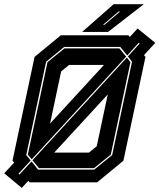

<svg xmlns="http://www.w3.org/2000/svg" viewBox="-32 -868 759 914"><path d="M71.5 26.5 -12 -43 35.5 -94 27.5 -103 132.5 -597 257.5 -700H579.5L586 -692L623 -732.5L707 -664L653.5 -605.5L660.5 -597L555.5 -103L430.5 0H108.5L103 -7.5ZM226 -141.5H391.5L428.5 -172L481 -418.5ZM153.5 -67.5 122.5 -105 572 -594 589 -572 495.5 -132 415.5 -67.5ZM60.5 -37 118 -99.5 149.5 -60.5H416.5L502 -130L596.5 -574L577 -599.5L633 -661L628.5 -664.5L573.5 -604L540.5 -644.5H273.5L187.5 -574L93 -130L114 -104L56 -41ZM119 -109.5 100.5 -132 194 -572 274.5 -637.5H536.5L568.5 -598.5ZM206.5 -280 463 -559H297L259 -528ZM359 -716 509 -848H652.5L482.5 -716ZM458.5 -750H465.5L539.5 -813H532Z"/></svg>

Font: Tourney ExtraBold
Style: Italic
Weight: 800
Italic angle: -12°
Version: Version 1.015